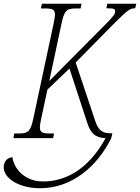

<svg xmlns="http://www.w3.org/2000/svg" viewBox="-71 -734 744 1020"><path d="M0 0H211L216 -25H191C157 -25 141 -30 141 -57C141 -69 144 -86 149 -109L181 -258L298 -370L391 -86C409 -28 432 -3 490 0C398 167 277 230 157 230C61 230 3 163 -5 101C-36 104 -49 128 -51 147C-58 209 25 266 142 266C311 266 446 150 520 0L526 -26H513C470 -26 449 -47 434 -94L331 -402L533 -607C607 -680 619 -690 647 -690L653 -714H499L494 -690C534 -690 541 -687 541 -674C541 -661 531 -646 492 -607L191 -304L255 -605C270 -679 284 -689 332 -689H357L362 -714H152L146 -689H172C205 -689 221 -684 221 -657C221 -645 218 -629 213 -605L107 -109C92 -35 78 -25 30 -25H5Z"/></svg>

Font: Noto Serif Condensed ExtraLight
Style: Italic
Weight: 200
Width: 3
Italic angle: -12°
Designer: Monotype Design Team
Foundry: Monotype Imaging Inc.
Version: Version 2.013